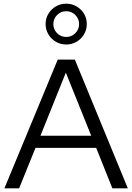

<svg xmlns="http://www.w3.org/2000/svg" viewBox="-20 -1024 719 1044"><path d="M4 0 294 -700H387L675 0H591L503 -220H173L84 0ZM200 -286H476L338 -629ZM340 -782Q309 -782 283.5 -797Q258 -812 243 -837.5Q228 -863 228 -893Q228 -924 243 -949Q258 -974 283.5 -989Q309 -1004 340 -1004Q371 -1004 396.5 -989Q422 -974 437 -949Q452 -924 452 -893Q452 -863 437 -837.5Q422 -812 396.5 -797Q371 -782 340 -782ZM340 -823Q369 -823 389.5 -843.5Q410 -864 410 -893Q410 -922 389.5 -942.5Q369 -963 340 -963Q311 -963 290.5 -942.5Q270 -922 270 -893Q270 -864 290.5 -843.5Q311 -823 340 -823Z"/></svg>

Font: Red Hat Display VF
Style: Regular
Weight: 300
Designer: Pentagram, MCKL
Foundry: Pentagram, MCKL
Version: Version 1.023